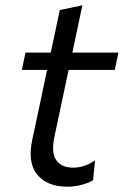

<svg xmlns="http://www.w3.org/2000/svg" viewBox="-20 -695 468 726"><path d="M235.5 11Q159 11 121.2 -34.2Q83.5 -79.5 102 -166.5Q117.5 -240 131.5 -305Q145.5 -370 158 -430.5H62.5L76.5 -496H172Q181 -539 189.2 -577.2Q197.5 -615.5 206 -657L291.5 -675Q281 -625.5 272.5 -585.2Q264 -545 253.5 -496H428L414 -430.5H239.5L186 -179Q173 -117 192.8 -89Q212.5 -61 257.5 -61Q276.5 -61 298 -67.8Q319.5 -74.5 339.5 -89L332 -13.5Q317.5 -4 290 3.5Q262.5 11 235.5 11Z"/></svg>

Font: Commissioner
Style: Italic
Weight: 400
Italic angle: -12°
Designer: Kostas Bartsokas
Foundry: Kostas Bartsokas
Version: Version 1.000; ttfautohint (v1.8.3)